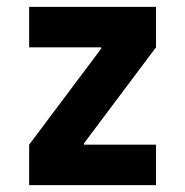

<svg xmlns="http://www.w3.org/2000/svg" viewBox="-20 -540 540 560"><path d="M65 0V-118L275 -398V-402H65V-520H435V-402L225 -122V-118H435V0Z"/></svg>

Font: M PLUS Code Latin
Style: Bold
Weight: 700
Designer: Coji Morishita
Foundry: UNDERFOREST DESIGN
Version: Version 1.002; ttfautohint (v1.8.3)